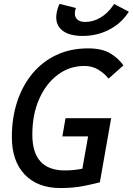

<svg xmlns="http://www.w3.org/2000/svg" viewBox="-20 -950 678 980"><path d="M288.6 9.8Q171.9 9.8 106.2 -59.1Q40.5 -127.9 40.5 -250.5Q40.5 -348.1 67.6 -430.7Q94.7 -513.2 145.5 -574.5Q196.3 -635.7 268.1 -669.4Q339.8 -703.1 429.7 -703.1Q499 -703.1 541.3 -678.5Q583.5 -653.8 609.9 -616.2L534.2 -548.8Q512.2 -576.2 481.4 -594.7Q450.7 -613.3 410.2 -613.3Q335 -613.3 274.9 -568.4Q214.8 -523.4 179.9 -444.6Q145 -365.7 145 -263.2Q145 -80.1 311 -80.1Q335.9 -80.1 358.4 -82.5Q380.9 -85 400.4 -88.9L429.7 -253.9H298.3L314.5 -346.7H547.4L489.7 -19.5Q467.3 -13.2 412.1 -1.7Q356.9 9.8 288.6 9.8ZM402.3 -766.6Q328.6 -766.6 293.7 -798.3Q258.8 -830.1 269.5 -886.2Q274.4 -912.1 284.2 -930.2L367.7 -909.2Q364.3 -901.4 363.3 -895Q358.4 -868.2 372.1 -853Q385.7 -837.9 415 -837.9Q455.1 -837.9 492.7 -860.1Q530.3 -882.3 557.1 -921.9L562.5 -929.7L637.7 -890.1L631.3 -880.9Q594.2 -827.1 533.9 -796.9Q473.6 -766.6 402.3 -766.6Z"/></svg>

Font: Cascadia Code NF
Style: Italic
Weight: 400
Italic angle: -10°
Monospace: yes
Designer: Aaron Bell
Foundry: Saja Typeworks
Version: Version 2404.023; ttfautohint (v1.8.4)